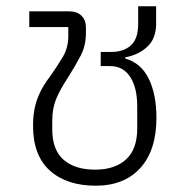

<svg xmlns="http://www.w3.org/2000/svg" viewBox="-20 -578 589 610"><path d="M284 12Q192 12 138.5 -36Q85 -84 85 -178Q85 -206 89 -228Q93 -250 100.5 -269Q108 -288 118 -304.5Q128 -321 141 -338Q163 -369 180 -398Q197 -427 197 -463V-492H73V-542H199Q225 -542 239 -528Q253 -514 253 -491V-473Q253 -433 236 -400.5Q219 -368 193 -327Q170 -292 158 -262.5Q146 -233 146 -194V-167Q146 -102 182 -70.5Q218 -39 282 -39Q345 -39 380.5 -71.5Q416 -104 416 -170V-239Q416 -300 393.5 -334Q371 -368 330 -368H300V-413H333Q373 -413 396 -434Q419 -455 419 -502V-558H476V-503Q476 -455 447.5 -429Q419 -403 378 -396V-392Q428 -378 452.5 -328Q477 -278 477 -204Q477 -101 426 -44.5Q375 12 284 12Z"/></svg>

Font: IBM Plex Sans Thai Light
Style: Regular
Weight: 300
Designer: Mike Abbink, Paul van der Laan, Pieter van Rosmalen, Ben Mitchell, Mark Frömberg
Foundry: Bold Monday
Version: Version 1.2